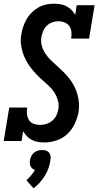

<svg xmlns="http://www.w3.org/2000/svg" viewBox="-24 -763 532 1039"><path d="M217 8Q199 8 181 5Q163 2 148 -6Q133 -14 121.5 -26Q110 -38 101 -53L93 0H-4L26 -181H123Q120 -163 122 -145Q124 -127 133 -113Q142 -99 158.5 -93Q175 -87 193 -87Q210 -87 227.5 -92.5Q245 -98 259 -110Q273 -122 281 -138.5Q289 -155 292 -172Q296 -197 289 -220.5Q282 -244 269.5 -263.5Q257 -283 239.5 -299Q222 -315 204.5 -330.5Q187 -346 171 -363Q155 -380 141 -398.5Q127 -417 116 -438Q105 -459 98 -482Q91 -505 89 -529.5Q87 -554 92 -580Q95 -600 102.5 -621Q110 -642 121 -661Q132 -680 148.5 -696Q165 -712 184.5 -723Q204 -734 225.5 -738.5Q247 -743 268 -743Q286 -743 303.5 -740Q321 -737 336 -729Q351 -721 363 -709Q375 -697 383 -682L391 -735H488L458 -554H361Q364 -572 362.5 -590Q361 -608 351.5 -621.5Q342 -635 325.5 -641.5Q309 -648 291 -648Q275 -648 258.5 -642Q242 -636 229.5 -624Q217 -612 210 -596Q203 -580 200 -563Q196 -538 202.5 -514.5Q209 -491 222.5 -471.5Q236 -452 252.5 -436Q269 -420 286.5 -404.5Q304 -389 320.5 -372.5Q337 -356 351.5 -337.5Q366 -319 377 -298Q388 -277 394.5 -254Q401 -231 403 -206Q405 -181 401 -156Q395 -124 380.5 -93Q366 -62 340.5 -38Q315 -14 282 -3Q249 8 217 8ZM157 256 119 212Q132 201 144 186.5Q156 172 165 157Q157 154 151 149Q145 144 141.5 136.5Q138 129 137.5 121Q137 113 138 104Q140 93 145.5 82Q151 71 160.5 63Q170 55 181 52Q192 49 204 49Q215 49 225 52Q235 55 241.5 63Q248 71 249.5 82Q251 93 249 104Q246 125 238.5 146.5Q231 168 219 187.5Q207 207 191.5 224.5Q176 242 157 256Z"/></svg>

Font: Iosevka QP
Style: Bold Italic
Weight: 700
Italic angle: -9°
Designer: Belleve Invis
Foundry: Belleve Invis
Version: Version 20.0.0; ttfautohint (v1.8.4)